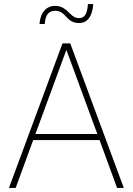

<svg xmlns="http://www.w3.org/2000/svg" viewBox="-20 -923 652 943"><path d="M24 0 287 -710H325L588 0H555L469 -235H143L57 0ZM154 -265H458L306 -678ZM368 -810Q347 -810 332.5 -818Q318 -826 304 -842Q292 -856 280 -863Q268 -870 250 -870Q203 -870 200 -805H174Q177 -847 197.5 -870.5Q218 -894 250 -894Q274 -894 290.5 -884Q307 -874 322 -858Q336 -844 346 -839Q356 -834 368 -834Q388 -834 398.5 -849.5Q409 -865 412 -903H438Q435 -859 417.5 -834.5Q400 -810 368 -810Z"/></svg>

Font: Geist Thin
Style: Regular
Weight: 400
Designer: Basement.studio, Andrés Briganti, Mateo Zaragoza
Foundry: Basement.studio, Vercel, Andrés Briganti, Guido Ferreyra, Mateo Zaragoza
Version: Version 1.401